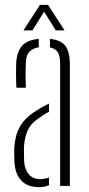

<svg xmlns="http://www.w3.org/2000/svg" viewBox="-20 -765 366 790"><path d="M39.5 -97Q39 -112 38.5 -123.8Q38 -135.5 38.5 -151Q40 -184 48.2 -212Q56.5 -240 76 -264.5Q95.5 -289 131.5 -311Q142 -318 155 -325.2Q168 -332.5 181.5 -339V-305Q171 -300 159.5 -292.5Q148 -285 134.5 -275Q101.5 -252 90 -218.8Q78.5 -185.5 78.5 -150Q78.5 -136 78.8 -122.5Q79 -109 79.5 -99Q82 -67 99 -47.5Q116 -28 144.5 -28Q166 -28 181.5 -35V-3Q164 5 140.5 5Q93.5 5 68 -21.8Q42.5 -48.5 39.5 -97ZM47.5 -404Q46 -433.5 46 -457.2Q46 -481 46.5 -502Q48.5 -550 69.5 -575.2Q90.5 -600.5 139.5 -605V-570.5Q116.5 -567 102 -553Q87.5 -539 86.5 -509Q85.5 -489 85.2 -469.8Q85 -450.5 85.5 -433.8Q86 -417 86.5 -404ZM227.5 0V-504Q227.5 -533.5 218.2 -549.2Q209 -565 185.5 -570V-605Q232 -600.5 249.8 -575Q267.5 -549.5 267.5 -499V0ZM76.5 -640 144.5 -745H177.5L245.5 -640H209.5L161.5 -717L113.5 -640Z"/></svg>

Font: Big Shoulders Stencil Text SC Thin
Style: Regular
Weight: 100
Designer: Patric King
Foundry: XO Type Co
Version: Version 2.001